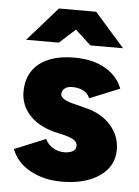

<svg xmlns="http://www.w3.org/2000/svg" viewBox="-52 -753 586 807"><g transform="rotate(5 240.5 -350.0)"><path d="M27 -107 158 -161Q170 -137 191.5 -124.5Q213 -112 238 -112Q261 -112 274.5 -120Q288 -128 288 -143Q288 -158 275 -167Q262 -176 232 -184L189 -194Q121 -212 83.5 -253.5Q46 -295 46 -351Q46 -428 99 -470Q152 -512 247 -512Q325 -512 377.5 -481.5Q430 -451 450 -399L323 -347Q316 -367 296 -377.5Q276 -388 249 -388Q228 -388 216.5 -378.5Q205 -369 205 -354Q205 -332 262 -318L313 -305Q381 -288 419.5 -243.5Q458 -199 458 -142Q458 -71 397.5 -29.5Q337 12 238 12Q163 12 105.5 -19.5Q48 -51 27 -107ZM243 -630 176 -569H38L164 -712H321L447 -569H309Z"/></g></svg>

Font: Oak Sans ExtraBold
Style: Regular
Weight: 800
Designer: Erik Kennedy, Walven
Foundry: Erik Kennedy, Walven
Version: Version 1.000